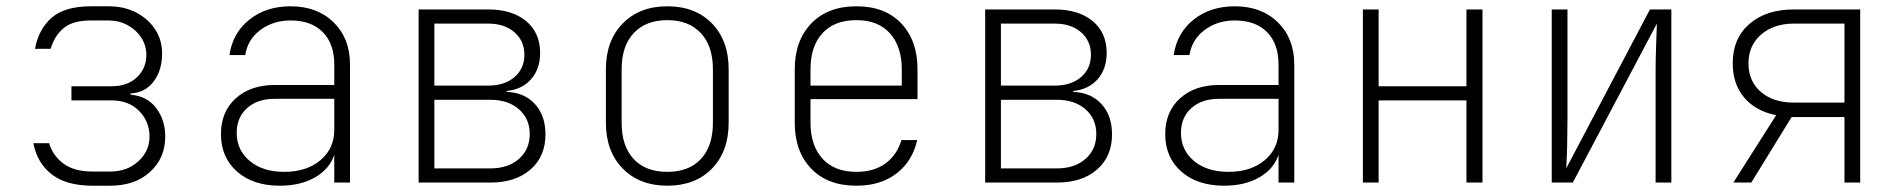

<svg xmlns="http://www.w3.org/2000/svg" viewBox="-20 -580 6040 610"><path d="M274 10Q191 10 144.5 -26Q98 -62 86 -125H136Q148 -85 182 -60Q216 -35 274 -35H330Q384 -35 419.5 -67.5Q455 -100 455 -146Q455 -194 422 -227.5Q389 -261 335 -261H207V-306H335Q385 -306 415 -334.5Q445 -363 445 -406Q445 -435 429 -460Q413 -485 385.5 -500Q358 -515 325 -515H269Q211 -515 182 -490.5Q153 -466 141 -425H91Q103 -488 144.5 -524Q186 -560 269 -560H325Q375 -560 413 -540Q451 -520 473 -486.5Q495 -453 495 -410Q495 -357 468.5 -321.5Q442 -286 395 -283V-279Q447 -275 476 -237Q505 -199 505 -146Q505 -78 457 -34Q409 10 330 10Z M869 10Q784 10 733 -35Q682 -80 682 -154Q682 -225 729 -267.5Q776 -310 853 -310H1042V-375Q1042 -441 1005.5 -478Q969 -515 903 -515Q848 -515 807.5 -485Q767 -455 759 -405H709Q719 -475 772 -517.5Q825 -560 903 -560Q988 -560 1040 -509Q1092 -458 1092 -375V0H1042V-88Q1027 -43 981 -16.5Q935 10 869 10ZM883 -34Q954 -34 998 -71Q1042 -108 1042 -167V-266H852Q798 -266 765 -236.5Q732 -207 732 -158Q732 -103 773.5 -68.5Q815 -34 883 -34Z M1310 0V-550H1531Q1607 -550 1651.5 -513Q1696 -476 1696 -412Q1696 -361 1667.5 -328.5Q1639 -296 1590 -291V-288Q1646 -286 1679.5 -249.5Q1713 -213 1713 -153Q1713 -83 1665.5 -41.5Q1618 0 1538 0ZM1360 -308H1531Q1583 -308 1614.5 -335Q1646 -362 1646 -406Q1646 -450 1614.5 -477.5Q1583 -505 1531 -505H1360ZM1360 -45H1538Q1594 -45 1628.5 -75Q1663 -105 1663 -154Q1663 -203 1628.5 -233Q1594 -263 1538 -263H1360Z M2100 10Q2012 10 1958.5 -44.5Q1905 -99 1905 -190V-360Q1905 -451 1958.5 -505.5Q2012 -560 2100 -560Q2189 -560 2242 -505.5Q2295 -451 2295 -360V-190Q2295 -99 2242 -44.5Q2189 10 2100 10ZM2100 -34Q2169 -34 2207 -75Q2245 -116 2245 -190V-360Q2245 -434 2206.5 -475Q2168 -516 2100 -516Q2032 -516 1993.5 -475Q1955 -434 1955 -360V-190Q1955 -116 1993 -75Q2031 -34 2100 -34Z M2701 10Q2609 10 2557 -44.5Q2505 -99 2505 -190V-360Q2505 -451 2557.5 -505.5Q2610 -560 2701 -560Q2792 -560 2843.5 -505.5Q2895 -451 2895 -360V-265H2555V-190Q2555 -118 2593 -76Q2631 -34 2701 -34Q2757 -34 2793.5 -61Q2830 -88 2844 -135H2894Q2879 -68 2828.5 -29Q2778 10 2701 10ZM2555 -308H2845V-360Q2845 -432 2807.5 -474Q2770 -516 2701 -516Q2631 -516 2593 -474.5Q2555 -433 2555 -360Z M3110 0V-550H3331Q3407 -550 3451.5 -513Q3496 -476 3496 -412Q3496 -361 3467.5 -328.5Q3439 -296 3390 -291V-288Q3446 -286 3479.5 -249.5Q3513 -213 3513 -153Q3513 -83 3465.5 -41.5Q3418 0 3338 0ZM3160 -308H3331Q3383 -308 3414.5 -335Q3446 -362 3446 -406Q3446 -450 3414.5 -477.5Q3383 -505 3331 -505H3160ZM3160 -45H3338Q3394 -45 3428.5 -75Q3463 -105 3463 -154Q3463 -203 3428.5 -233Q3394 -263 3338 -263H3160Z M3869 10Q3784 10 3733 -35Q3682 -80 3682 -154Q3682 -225 3729 -267.5Q3776 -310 3853 -310H4042V-375Q4042 -441 4005.5 -478Q3969 -515 3903 -515Q3848 -515 3807.5 -485Q3767 -455 3759 -405H3709Q3719 -475 3772 -517.5Q3825 -560 3903 -560Q3988 -560 4040 -509Q4092 -458 4092 -375V0H4042V-88Q4027 -43 3981 -16.5Q3935 10 3869 10ZM3883 -34Q3954 -34 3998 -71Q4042 -108 4042 -167V-266H3852Q3798 -266 3765 -236.5Q3732 -207 3732 -158Q3732 -103 3773.5 -68.5Q3815 -34 3883 -34Z M4310 0V-550H4360V-306H4639V-550H4690V0H4639V-261H4360V0Z M4910 0V-550H4960V-200Q4960 -162 4959 -117.5Q4958 -73 4956 -45L5222 -550H5290V0H5240V-350Q5240 -388 5241.5 -432.5Q5243 -477 5244 -505L4977 0Z M5487 0 5623 -214Q5558 -227 5521.5 -270Q5485 -313 5485 -379Q5485 -458 5538 -504Q5591 -550 5680 -550H5890V0H5840V-208H5672L5544 0ZM5680 -254H5840V-505H5680Q5615 -505 5575 -470Q5535 -435 5535 -379Q5535 -322 5574.5 -288Q5614 -254 5680 -254Z"/></svg>

Font: NKDuy Mono Thin
Style: Regular
Weight: 100
Monospace: yes
Designer: NKDuy
Foundry: NKDuy
Version: Version 2.251; ttfautohint (v1.8.4.7-5d5b)